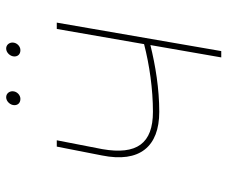

<svg xmlns="http://www.w3.org/2000/svg" viewBox="-76 -644 720 607"><g transform="rotate(-90 283.5 -340.0)"><path d="M234 -196C307 -196 380 -208 445 -224L406 0H426L516 -520H496L448 -244C382 -227 306 -216 234 -216C134 -216 97 -267 116 -376L144 -520H124L96 -377C72 -258 124 -196 234 -196ZM275 -635C287 -635 299 -646 299 -660C299 -670 292 -680 280 -680C267 -680 255 -667 255 -654C255 -643 262 -635 275 -635ZM429 -635C441 -635 453 -646 453 -660C453 -670 446 -680 434 -680C421 -680 409 -667 409 -654C409 -643 416 -635 429 -635Z"/></g></svg>

Font: Fixel Display 20240404 Thin
Style: Italic
Weight: 100
Italic angle: -10°
Designer: AlfaBravo + MacPaw
Foundry: Kyrylo Tkachov, Marchela Mozhyna, Serhii Makarenko, Maria Weinstein, Zakhar Kryvoshyya
Version: Version 1.211;Glyphs 3.2 (3225)